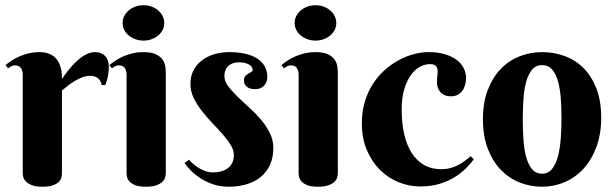

<svg xmlns="http://www.w3.org/2000/svg" viewBox="-20 -706 2349 734"><path d="M216.8 -403.8Q235.4 -432.1 256.3 -455.1Q265.1 -464.8 275.4 -474.1Q285.6 -483.4 296.6 -490.7Q307.6 -498 319.3 -502.4Q331.1 -506.8 342.8 -506.8Q367.7 -506.8 381.8 -491.9Q396 -477.1 396 -450.2Q396 -433.6 393.3 -418.2Q390.6 -402.8 382.8 -380.9H369.1Q366.2 -396 355.5 -406Q344.7 -416 324.2 -416Q309.1 -416 294.4 -410.4Q279.8 -404.8 265.9 -396.5Q252 -388.2 239.5 -378.4Q227.1 -368.7 216.8 -359.9V-43Q216.8 -36.6 214.8 -27.8Q212.9 -19 205.3 -11.2Q197.8 -3.4 182.9 2.2Q168 7.8 142.1 7.8Q116.2 7.8 101.3 1.7Q86.4 -4.4 78.6 -12.7Q70.8 -21 68.8 -29.8Q66.9 -38.6 66.9 -43.9V-420.9Q66.9 -435.1 60.3 -445.6Q53.7 -456.1 38.1 -456.1Q29.8 -456.1 23.9 -453.1Q18.1 -450.2 11.2 -444.8L1 -457Q12.2 -466.3 26.1 -475.3Q40 -484.4 56.2 -491.2Q72.3 -498 90.8 -502.4Q109.4 -506.8 129.9 -506.8Q150.9 -506.8 165.8 -501.2Q180.7 -495.6 190.2 -486.6Q199.7 -477.5 205.1 -466.3Q210.4 -455.1 213.1 -443.6Q215.8 -432.1 216.3 -421.6Q216.8 -411.1 216.8 -403.8Z M613.8 -43.9Q613.8 -37.6 611.6 -28.6Q609.4 -19.5 601.3 -11.5Q593.3 -3.4 578.1 2.2Q563 7.8 537.1 7.8Q511.2 7.8 496.6 1.7Q481.9 -4.4 474.6 -12.7Q467.3 -21 465.6 -29.8Q463.9 -38.6 463.9 -43.9V-420.9Q463.9 -435.1 457.3 -445.6Q450.7 -456.1 435.1 -456.1Q426.8 -456.1 420.9 -453.1Q415 -450.2 408.2 -444.8L397.9 -457Q409.2 -466.3 423.1 -475.3Q437 -484.4 453.1 -491.2Q469.2 -498 487.8 -502.4Q506.3 -506.8 526.9 -506.8Q558.6 -506.8 576.2 -498.3Q593.8 -489.7 602.1 -477.3Q610.4 -464.8 612.1 -450.7Q613.8 -436.5 613.8 -425.8ZM448.7 -618.2Q448.7 -631.8 454.8 -644.3Q460.9 -656.7 471.9 -666Q482.9 -675.3 497.3 -680.7Q511.7 -686 528.8 -686Q545.4 -686 559.8 -680.7Q574.2 -675.3 585 -666Q595.7 -656.7 601.8 -644.3Q607.9 -631.8 607.9 -618.2Q607.9 -604 601.8 -591.8Q595.7 -579.6 585 -570.6Q574.2 -561.5 559.8 -556.2Q545.4 -550.8 528.8 -550.8Q511.7 -550.8 497.3 -556.2Q482.9 -561.5 471.9 -570.6Q460.9 -579.6 454.8 -591.8Q448.7 -604 448.7 -618.2Z M893.6 -467.8Q882.3 -467.8 872.3 -464.8Q862.3 -461.9 854.5 -455.3Q846.7 -448.7 842.3 -438.7Q837.9 -428.7 837.9 -415Q837.9 -396 851.8 -377.2Q865.7 -358.4 886.5 -338.1Q907.2 -317.9 931.4 -296.1Q955.6 -274.4 976.3 -250.2Q997.1 -226.1 1011 -198.7Q1024.9 -171.4 1024.9 -140.1Q1024.9 -105 1012.9 -77.6Q1001 -50.3 978.8 -31.2Q956.5 -12.2 925 -2.2Q893.6 7.8 855 7.8Q821.3 7.8 793.9 -1.7Q766.6 -11.2 745.4 -25.1Q724.1 -39.1 709 -54.7Q693.8 -70.3 685.5 -83L702.6 -95.2Q709 -87.9 718.8 -79.3Q728.5 -70.8 740.5 -63.5Q752.4 -56.2 766.1 -51.5Q779.8 -46.9 793.9 -46.9Q829.1 -46.9 851.6 -63.7Q874 -80.6 874 -113.8Q874 -132.3 861.8 -152.1Q849.6 -171.9 831.1 -192.9Q812.5 -213.9 791 -236.3Q769.5 -258.8 751 -282.7Q732.4 -306.6 720.2 -332Q708 -357.4 708 -384.8Q708 -415.5 720.5 -438.5Q732.9 -461.4 753.7 -476.6Q774.4 -491.7 801 -499.3Q827.6 -506.8 856 -506.8Q888.7 -506.8 915.5 -501Q942.4 -495.1 961.7 -483.2Q981 -471.2 991.5 -453.1Q1002 -435.1 1002 -411.1Q1002 -392.6 989.7 -378.9Q977.5 -365.2 955.6 -365.2Q934.6 -365.2 923.6 -374.3Q912.6 -383.3 912.6 -398.9Q912.6 -409.2 917.7 -415Q922.9 -420.9 929.2 -424.6Q935.5 -428.2 940.7 -430.9Q945.8 -433.6 945.8 -438Q945.8 -451.7 931.2 -459.7Q916.5 -467.8 893.6 -467.8Z M1271.5 -43.9Q1271.5 -37.6 1269.3 -28.6Q1267.1 -19.5 1259 -11.5Q1251 -3.4 1235.8 2.2Q1220.7 7.8 1194.8 7.8Q1168.9 7.8 1154.3 1.7Q1139.6 -4.4 1132.3 -12.7Q1125 -21 1123.3 -29.8Q1121.6 -38.6 1121.6 -43.9V-420.9Q1121.6 -435.1 1115 -445.6Q1108.4 -456.1 1092.8 -456.1Q1084.5 -456.1 1078.6 -453.1Q1072.8 -450.2 1065.9 -444.8L1055.7 -457Q1066.9 -466.3 1080.8 -475.3Q1094.7 -484.4 1110.8 -491.2Q1127 -498 1145.5 -502.4Q1164.1 -506.8 1184.6 -506.8Q1216.3 -506.8 1233.9 -498.3Q1251.5 -489.7 1259.8 -477.3Q1268.1 -464.8 1269.8 -450.7Q1271.5 -436.5 1271.5 -425.8ZM1106.4 -618.2Q1106.4 -631.8 1112.5 -644.3Q1118.7 -656.7 1129.6 -666Q1140.6 -675.3 1155 -680.7Q1169.4 -686 1186.5 -686Q1203.1 -686 1217.5 -680.7Q1231.9 -675.3 1242.7 -666Q1253.4 -656.7 1259.5 -644.3Q1265.6 -631.8 1265.6 -618.2Q1265.6 -604 1259.5 -591.8Q1253.4 -579.6 1242.7 -570.6Q1231.9 -561.5 1217.5 -556.2Q1203.1 -550.8 1186.5 -550.8Q1169.4 -550.8 1155 -556.2Q1140.6 -561.5 1129.6 -570.6Q1118.7 -579.6 1112.5 -591.8Q1106.4 -604 1106.4 -618.2Z M1704.6 -337.9Q1689.5 -337.9 1679.2 -342.5Q1668.9 -347.2 1662.6 -355Q1656.2 -362.8 1653.3 -372.3Q1650.4 -381.8 1650.4 -392.1Q1650.4 -405.3 1652.1 -417.5Q1653.8 -429.7 1652.6 -439.5Q1651.4 -449.2 1645 -455.1Q1638.7 -460.9 1622.6 -460.9Q1605.5 -460.9 1586.4 -451.2Q1567.4 -441.4 1551.8 -420.4Q1536.1 -399.4 1525.9 -366.5Q1515.6 -333.5 1515.6 -287.1Q1515.6 -235.8 1525.1 -193.6Q1534.7 -151.4 1553.7 -121.6Q1572.8 -91.8 1601.1 -75.4Q1629.4 -59.1 1667.5 -59.1Q1684.6 -59.1 1700 -63Q1715.3 -66.9 1729 -73.7Q1742.7 -80.6 1755.1 -89.6Q1767.6 -98.6 1779.3 -108.9L1791.5 -97.2Q1780.3 -82 1762.7 -64Q1745.1 -45.9 1720.2 -30Q1695.3 -14.2 1662.1 -3.7Q1628.9 6.8 1586.4 6.8Q1543.9 6.8 1503.7 -9.5Q1463.4 -25.9 1432.1 -57.1Q1400.9 -88.4 1382.1 -133.1Q1363.3 -177.7 1363.3 -234.9Q1363.3 -279.3 1374.5 -316.7Q1385.7 -354 1405 -384.3Q1424.3 -414.6 1450 -437.5Q1475.6 -460.4 1503.9 -475.8Q1532.2 -491.2 1561.8 -499Q1591.3 -506.8 1618.7 -506.8Q1654.8 -506.8 1681.6 -498.5Q1708.5 -490.2 1726.3 -476.6Q1744.1 -462.9 1752.9 -445.1Q1761.7 -427.2 1761.7 -408.2Q1761.7 -394 1758.1 -381.1Q1754.4 -368.2 1747.3 -358.6Q1740.2 -349.1 1729.5 -343.5Q1718.8 -337.9 1704.6 -337.9Z M1826.2 -250Q1826.2 -314 1844.7 -362.1Q1863.3 -410.2 1894.3 -442.4Q1925.3 -474.6 1966.3 -490.7Q2007.3 -506.8 2052.2 -506.8Q2097.2 -506.8 2138.2 -491.9Q2179.2 -477.1 2210.2 -446.3Q2241.2 -415.5 2259.8 -368.4Q2278.3 -321.3 2278.3 -256.8Q2278.3 -192.9 2259.8 -143.6Q2241.2 -94.2 2210.2 -60.5Q2179.2 -26.9 2138.2 -9.5Q2097.2 7.8 2052.2 7.8Q2007.3 7.8 1966.3 -8.5Q1925.3 -24.9 1894.3 -57.1Q1863.3 -89.4 1844.7 -137.7Q1826.2 -186 1826.2 -250ZM2126.5 -254.9Q2126.5 -293.9 2123.8 -330.3Q2121.1 -366.7 2113.3 -395Q2105.5 -423.3 2090.8 -440.2Q2076.2 -457 2052.2 -457Q2028.3 -457 2013.7 -439.2Q1999 -421.4 1991.2 -392.3Q1983.4 -363.3 1981 -326.2Q1978.5 -289.1 1978.5 -250Q1978.5 -210.9 1981 -173.6Q1983.4 -136.2 1991.2 -106.9Q1999 -77.6 2013.7 -59.8Q2028.3 -42 2052.2 -42Q2076.2 -42 2090.8 -60.5Q2105.5 -79.1 2113.3 -109.4Q2121.1 -139.6 2123.8 -177.7Q2126.5 -215.8 2126.5 -254.9Z"/></svg>

Font: Berkshire Swash
Style: Regular
Weight: 700
Designer: Astigmatic (AOETI)
Foundry: Astigmatic (AOETI)
Version: Version 1.000